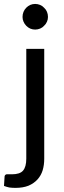

<svg xmlns="http://www.w3.org/2000/svg" viewBox="-55 -749 315 951"><path d="M164.1 -506.8Q164.1 -447.3 164.1 -268.6Q164.1 -192.4 164.1 37.1Q164.1 68.4 156.2 94.7Q148.4 120.1 130.9 139.6Q113.3 159.2 85.9 170.9Q58.6 181.6 21.5 181.6Q4.9 181.6 -8.8 179.7Q-22.5 176.8 -35.2 171.9Q-34.2 156.2 -32.2 124Q-31.2 119.1 -28.3 117.2Q-26.4 115.2 -22.5 114.3Q-18.6 114.3 -12.7 114.3Q-5.9 114.3 3.9 114.3Q43 114.3 58.6 96.7Q75.2 78.1 75.2 37.1Q75.2 -143.6 75.2 -506.8Q97.7 -506.8 164.1 -506.8ZM182.6 -665Q182.6 -652.3 177.7 -641.6Q172.9 -629.9 163.1 -621.1Q155.3 -612.3 143.6 -607.4Q131.8 -602.5 119.1 -602.5Q106.4 -602.5 94.7 -607.4Q84 -612.3 75.2 -621.1Q66.4 -629.9 61.5 -641.6Q56.6 -652.3 56.6 -665Q56.6 -678.7 61.5 -690.4Q66.4 -702.1 75.2 -710.9Q84 -719.7 94.7 -724.6Q106.4 -729.5 119.1 -729.5Q131.8 -729.5 143.6 -724.6Q155.3 -719.7 163.1 -710.9Q172.9 -702.1 177.7 -690.4Q182.6 -678.7 182.6 -665Z"/></svg>

Font: Lato
Style: Regular
Weight: 400
Designer: Lukasz Dziedzic with Adam Twardoch and Botio Nikoltchev
Version: Version 2.015; 2015-08-06; http://www.latofonts.com/